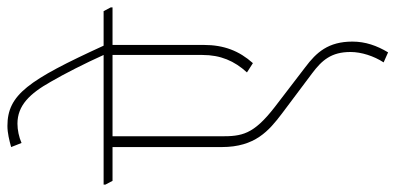

<svg xmlns="http://www.w3.org/2000/svg" viewBox="-314 -627 1065 517"><g transform="rotate(-90 218.5 -368.5)"><path d="M336 144C354 114 365 83 365 48C365 -17 336 -49 296 -79L189 -161C114 -219 110 -250 110 -306V-598H329V-356C329 -307 313 -270 282 -236L307 -220C340 -257 356 -298 356 -352V-598H457V-603L447 -622H354C261 -825 222 -881 138 -881C119 -881 99 -876 81 -871L92 -843C108 -850 127 -854 144 -854C193 -854 225 -821 257 -764C278 -728 307 -671 329 -622H-20V-617L-10 -598H81V-304C81 -214 125 -177 171 -142L279 -61C315 -34 337 -9 337 43C337 72 326 106 309 132Z"/></g></svg>

Font: Noto Serif Devanagari Condensed Thin
Style: Regular
Weight: 100
Width: 3
Designer: Universal Thirst, Indian Type Foundry and the Monotype Design Team
Foundry: Monotype Imaging Inc.
Version: Version 2.004